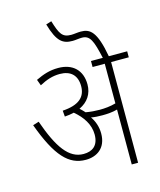

<svg xmlns="http://www.w3.org/2000/svg" viewBox="-130 -988 901 1081"><g transform="rotate(-15 321.0 -448.0)"><path d="M381 -213C381 -252 369 -286 349 -315C369 -311 392 -310 414 -310C443 -310 473 -312 502 -320V0H539V-587H642V-622H535C508 -772 472 -797 418 -797C399 -797 379 -793 362 -793C310 -793 297 -818 273 -896L241 -886C272 -778 305 -758 361 -758C379 -758 396 -762 416 -762C463 -762 477 -724 500 -622H431V-587H502V-356C470 -347 438 -344 407 -344C383 -344 355 -346 327 -351C318 -361 309 -370 299 -379C350 -403 378 -445 378 -500C378 -582 327 -632 242 -632C192 -632 154 -619 110 -598L123 -563C164 -585 200 -597 242 -597C305 -597 341 -563 341 -500C341 -436 300 -399 205 -393L208 -358C227 -359 245 -362 262 -366C310 -326 344 -276 344 -217C344 -152 307 -127 256 -127C171 -127 115 -206 58 -368L23 -357C94 -163 161 -92 260 -92C324 -92 381 -128 381 -213Z"/></g></svg>

Font: Noto Sans SemiCondensed ExtraLight
Style: Italic
Weight: 200
Width: 4
Italic angle: -12°
Designer: Monotype Design Team
Foundry: Monotype Imaging Inc.
Version: Version 2.013